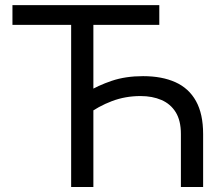

<svg xmlns="http://www.w3.org/2000/svg" viewBox="-20 -748 898 768"><path d="M552.2 -443.4Q627.9 -443.4 681.6 -419.2Q735.4 -395 763.9 -343.8Q792.5 -292.5 792.5 -211.9V0H703.6V-211.9Q703.6 -265.6 682.9 -299.1Q662.1 -332.5 625.7 -348.1Q589.4 -363.8 542 -363.8Q481.4 -363.8 427.7 -343.5Q374 -323.2 326.2 -288.1V-378.4Q372.1 -406.2 427.2 -424.8Q482.4 -443.4 552.2 -443.4ZM353.5 -664.6V0H264.6V-664.6ZM29.8 -648.4V-727.5H617.2V-648.4Z"/></svg>

Font: Inter 28pt
Style: Regular
Weight: 400
Designer: Rasmus Andersson
Foundry: rsms
Version: Version 4.001;git-66647c0bb